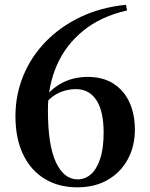

<svg xmlns="http://www.w3.org/2000/svg" viewBox="-20 -777 634 813"><path d="M307.5 16.2Q227.6 16.2 168.5 -20.2Q109.4 -56.5 77.4 -124Q45.4 -191.4 45.4 -284.9Q45.4 -375.3 78.6 -456.2Q111.9 -537.2 173.8 -600.9Q235.7 -664.6 321.7 -705.4Q407.7 -746.2 513.4 -756.7L518.1 -732.8Q408.4 -708.1 333.6 -647.8Q258.7 -587.6 220.8 -501Q182.9 -414.4 182.9 -310.3Q182.9 -161.4 217 -89.4Q251.1 -17.5 308.5 -17.5Q340.1 -17.5 364.7 -38.8Q389.3 -60.1 404 -104Q418.8 -147.9 418.8 -215.7Q418.8 -306.2 388.2 -353Q357.6 -399.7 301.1 -399.7Q266.3 -399.7 233.3 -385.8Q200.3 -371.9 170 -337L150.6 -350.2H158.7Q231 -451.3 351.9 -451.3Q416 -451.3 460.3 -422.9Q504.7 -394.4 527.9 -344.3Q551.1 -294.2 551.1 -227.5Q551.1 -158.3 521.3 -102.9Q491.5 -47.5 436.7 -15.6Q381.9 16.2 307.5 16.2Z"/></svg>

Font: Noto Serif SC ExtraLight
Style: Regular
Weight: 200
Designer: Ryoko NISHIZUKA 西塚涼子 (kana & ideographs); Frank Grießhammer (Latin, Greek & Cyrillic); Wenlong ZHANG 张文龙 (bopomofo); San
Foundry: Adobe
Version: Version 2.002-H1;hotconv 1.1.0;makeotfexe 2.6.0